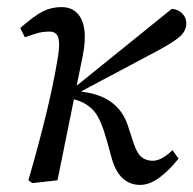

<svg xmlns="http://www.w3.org/2000/svg" viewBox="-20 -508 545 541"><path d="M60 0Q77 -59 89.5 -106Q102 -153 111.5 -192.5Q121 -232 128.5 -268Q136 -304 142 -340Q147 -369 146.5 -386Q146 -403 139.5 -411Q133 -419 120 -419Q101 -419 87 -415Q73 -411 50 -403L37 -429Q77 -464 101 -476Q125 -488 153 -488Q180 -488 196.5 -472Q213 -456 217.5 -425.5Q222 -395 213 -350L142 0L71 8ZM375 13Q347 13 327 -4.5Q307 -22 296 -58L279 -119Q263 -175 244 -196Q225 -217 196 -226L168 -234V-248H173L183 -256L464 -483Q481 -482 493 -470.5Q505 -459 505 -442Q505 -423 489.5 -407.5Q474 -392 426 -366L189 -240L192 -253L227 -247Q255 -242 277 -230.5Q299 -219 315 -200.5Q331 -182 340 -155L357 -103Q367 -74 380 -64.5Q393 -55 410 -55Q424 -55 438.5 -63.5Q453 -72 466 -85L483 -61Q456 -27 428.5 -7Q401 13 375 13Z"/></svg>

Font: Source Serif 4
Style: Italic
Weight: 400
Italic angle: -12°
Designer: Frank Grießhammer
Foundry: Adobe Systems Incorporated
Version: Version 4.004;hotconv 1.0.116;makeotfexe 2.5.65601